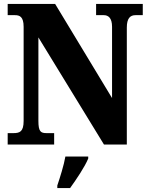

<svg xmlns="http://www.w3.org/2000/svg" viewBox="-20 -734 752 975"><path d="M19 0H255V-58H217C187 -58 175 -65 175 -120V-544L508 0H624V-594C624 -641 641 -657 668 -657H705V-714H468V-657H507C530 -657 549 -643 549 -598V-236L260 -714H19V-657H56C79 -657 100 -650 100 -598V-120C100 -65 80 -58 48 -58H19ZM271 208V221H336C367 178 411 113 428 71V61H312C305 103 284 170 271 208Z"/></svg>

Font: Noto Serif Georgian Condensed Black
Style: Regular
Weight: 900
Width: 3
Designer: Monotype Design Team, Akaki Razmadze
Foundry: Google LLC
Version: Version 2.003